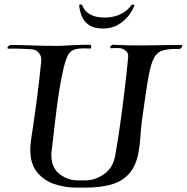

<svg xmlns="http://www.w3.org/2000/svg" viewBox="-20 -839 851 875"><path d="M327 16Q275 16 227 -0.5Q179 -17 148.5 -55Q118 -93 118 -157Q118 -176 121 -198Q135 -289 147 -379.5Q159 -470 168 -561Q170 -581 158.5 -596Q147 -611 133 -613Q123 -615 98.5 -616Q74 -617 51 -617.5Q28 -618 20 -617Q14 -617 14 -621Q14 -625 19 -629.5Q24 -634 29 -634Q70 -634 124.5 -632Q179 -630 228 -630Q240 -630 251 -630Q262 -630 272 -631Q289 -632 321.5 -633.5Q354 -635 387 -635H388Q396 -635 396 -625Q396 -615 387 -618Q347 -620 325 -615Q303 -610 291.5 -590.5Q280 -571 270 -529Q260 -487 251.5 -435.5Q243 -384 236.5 -330.5Q230 -277 224.5 -229.5Q219 -182 215 -148Q214 -144 214 -140Q214 -136 214 -132Q214 -77 249 -48Q284 -19 329 -17Q332 -17 342 -17Q352 -17 362 -17Q372 -17 374 -17Q418 -19 456.5 -47Q495 -75 505 -130Q517 -196 528 -275Q539 -354 548.5 -433.5Q558 -513 564 -577Q566 -597 554.5 -606.5Q543 -616 534 -618Q527 -620 520.5 -620Q514 -620 509 -620Q504 -620 499 -620Q494 -620 488 -619Q482 -619 482 -623Q482 -627 487 -631.5Q492 -636 497 -635Q522 -634 536.5 -633.5Q551 -633 562.5 -632.5Q574 -632 589 -632H628Q643 -632 672.5 -632.5Q702 -633 738 -633.5Q774 -634 807 -634Q811 -634 811 -631Q811 -627 806 -621Q801 -615 797 -616Q751 -617 724.5 -610Q698 -603 683.5 -578Q669 -553 659 -501Q652 -464 643 -404Q634 -344 626 -284Q622 -253 620 -218Q618 -183 612 -148Q600 -82 567.5 -46.5Q535 -11 485 2.5Q435 16 370 16ZM450 -709Q407 -709 384 -726Q361 -743 352 -767Q343 -791 341 -812Q340 -819 348 -819Q353 -819 356 -812Q365 -788 390.5 -773.5Q416 -759 457 -759Q497 -759 528.5 -774Q560 -789 576 -812Q579 -818 586 -818Q594 -818 592 -812Q584 -791 565.5 -767Q547 -743 518 -726Q489 -709 451 -709Z"/></svg>

Font: Tapestry
Style: Regular
Weight: 400
Designer: Robert E. Leuschke
Foundry: Robert E. Leuschke
Version: Version 1.010; ttfautohint (v1.8.4.7-5d5b)